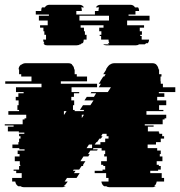

<svg xmlns="http://www.w3.org/2000/svg" viewBox="-35 -785 755 805"><path d="M700 -399H631V-394H654V-379H624V-364H662V-344H632V-324H650V-319H579V-304H662V-289H655V-284H647V-264H572V-259H609V-254H585V-234H631V-229H633V-224H645V-214H653V-204H639V-189H619V-179H584V-164H624V-154H639V-139H635V-129H646V-109H622V-94H631V-89H639V-74H628V-69H595V-59H643V-39H653V-24H622Q620 -10 610 -4H618Q613 0 604 0H425Q416 0 411 -4H402Q392 -10 390 -24H420V-39H410V-59H362V-69H395V-74H406V-89H398V-94H389V-109H413V-129H402V-139H406V-154H391V-164H357L354 -159H375L372 -154H344L334 -139H341L335 -129H315L302 -109H323L313 -94H315L312 -89H307L297 -74H274L271 -69H282L275 -59H299L286 -39H246L236 -24H249L244 -17Q238 -8 231 -4H241Q234 0 225 0H66Q57 0 52 -4H42Q31 -10 29 -24H16V-39H56V-59H33V-69H22V-74H45V-89H50V-94H48V-109H27V-129H47V-139H39V-154H68V-159H46V-164H17V-179H42V-189H45V-204H51V-214H45V-224H67V-229H44V-234H-2V-254H22V-259H-15V-264H60V-284H68V-289H75V-304H0V-319H45V-324H38V-344H43V-364H31V-379H42V-394H64V-399H32V-419H139V-434H-13V-444H97V-464H54V-474H45V-494H43Q43 -506 53 -514H55Q63 -520 72 -520H251Q262 -520 268 -514H266Q276 -506 276 -494H278V-474H287V-464H330V-444H220V-434H372V-419H265V-399H297V-394H275V-379H264V-364H276V-344H271V-324H278V-319H315L318 -324H300L313 -344H344L357 -364H319L329 -379H359L368 -394H345L348 -399H417L430 -419H379L388 -434H379L386 -444H385L398 -464H402L408 -474H398L411 -494H409L415 -503Q419 -509 425 -514H426Q434 -520 445 -520H604Q614 -520 621 -514H620Q628 -507 630 -494H632V-474H642V-464H638V-444H639V-434H648V-419H700ZM233 -319V-304H234L244 -319ZM308 -290 317 -304H308ZM420 -204V-214H412V-224H395L389 -214H395L388 -204H382L372 -189H369L362 -179H386V-189H406V-204ZM328 -164H351V-179H338ZM592 -699H498V-679H569V-669H551V-654H560V-639H553V-634H559V-619H590V-618Q590 -611 585 -604H578Q574 -600 572 -599H548Q543 -595 535 -595H411Q402 -595 398 -599H422Q419 -601 417 -604H424Q420 -609 420 -618V-619H389V-634H383V-639H390V-654H381V-669H399V-679H303V-669H317V-654H321V-639H328V-619H316V-618Q316 -609 312 -604H308Q307 -603 306 -601.5Q305 -600 303 -599H300Q295 -595 286 -595H162Q154 -595 149 -599H152Q149 -601 147 -604H151Q146 -611 146 -618V-619H158V-639H151V-654H147V-669H133V-679H165V-699H128V-719H170V-724H115V-739H138V-742Q138 -750 141 -754H153Q159 -765 173 -765H297Q311 -765 317 -754H305Q308 -750 308 -742V-739H285V-724H363V-739H378V-742Q378 -750 381 -754H367Q373 -765 387 -765H511Q525 -765 531 -754H544Q548 -748 548 -742V-739H533V-724H504V-719H592ZM422 -699V-719H298V-699Z"/></svg>

Font: Rubik Glitch
Style: Regular
Weight: 400
Designer: Hubert and Fischer, NaN
Foundry: Hubert and Fischer, NaN
Version: Version 2.200